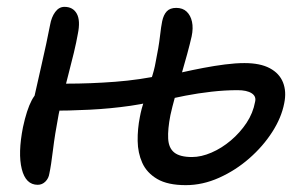

<svg xmlns="http://www.w3.org/2000/svg" viewBox="-20 -528 886 560"><path d="M90 11Q55 11 43.5 -35Q32 -81 47 -157Q58 -208 72.5 -235.5Q87 -263 111.5 -273.5Q136 -284 174 -284Q244 -284 316 -289.5Q388 -295 457 -310L468 -244Q420 -228 361 -219.5Q302 -211 241 -208Q180 -205 124 -205L73 -214Q86 -273 101 -338Q116 -403 126 -455Q130 -478 141 -493Q152 -508 168 -508Q193 -508 204 -488Q215 -468 207 -429Q203 -406 195.5 -374.5Q188 -343 179 -309Q170 -275 162.5 -244.5Q155 -214 151 -194Q140 -136 134.5 -90.5Q129 -45 124 -22Q122 -8 112.5 1.5Q103 11 90 11ZM522 12Q469 12 438.5 -6Q408 -24 395 -53Q382 -82 381.5 -117Q381 -152 388 -187Q392 -209 401 -237Q410 -265 420 -294Q430 -323 434 -347Q443 -391 446.5 -421.5Q450 -452 453 -466Q457 -485 466.5 -495Q476 -505 494 -505Q513 -505 524.5 -494Q536 -483 540 -464.5Q544 -446 539 -422Q534 -400 526 -370.5Q518 -341 508.5 -308.5Q499 -276 490.5 -245.5Q482 -215 477 -192Q469 -151 470.5 -123.5Q472 -96 488.5 -83Q505 -70 540 -70Q567 -70 597 -83Q627 -96 653.5 -118.5Q680 -141 699 -169.5Q718 -198 724 -231Q728 -247 714 -256Q700 -265 673 -265Q636 -265 596.5 -260.5Q557 -256 521 -249Q485 -242 458 -235Q450 -234 442.5 -238Q435 -242 431.5 -250.5Q428 -259 430 -269Q433 -283 440.5 -292Q448 -301 463 -305Q484 -311 513 -317.5Q542 -324 573.5 -330Q605 -336 636 -340Q667 -344 693 -344Q739 -344 767 -329Q795 -314 805.5 -287.5Q816 -261 809 -227Q801 -185 774 -143Q747 -101 707 -66Q667 -31 619 -9.5Q571 12 522 12Z"/></svg>

Font: Shantell Sans
Style: Italic
Weight: 400
Italic angle: -11°
Designer: Stephen Nixon, Anya Danilova, Shantell Martin
Foundry: Arrow Type
Version: Version 1.011;[c5ecc13dd]